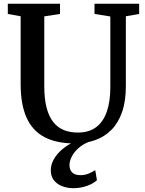

<svg xmlns="http://www.w3.org/2000/svg" viewBox="-20 -763 781 1032"><path d="M382.5 8Q283.5 8 219 -26Q154.5 -60 122.8 -130.8Q91 -201.5 91 -311V-675.5L22 -688V-743H302.5V-688L218 -675V-299.5Q218 -232.5 230.2 -185Q242.5 -137.5 265.8 -107.8Q289 -78 322.5 -64.2Q356 -50.5 398.5 -50.5Q458 -50.5 496.8 -79.5Q535.5 -108.5 554.2 -163.2Q573 -218 573 -294V-674.5L488 -688V-743H728V-688L656.5 -675.5V-300.5Q656.5 -219 636.2 -160.8Q616 -102.5 578.8 -65Q541.5 -27.5 491.5 -9.8Q441.5 8 382.5 8ZM374 248.5Q343 248.5 315.2 238.2Q287.5 228 270.2 206.5Q253 185 253 152.5Q253 121 270 91.8Q287 62.5 315.8 38.5Q344.5 14.5 379 -1L411.5 -5L458.5 -1Q423.5 13 400 34.8Q376.5 56.5 365 80.2Q353.5 104 353.5 124Q353.5 149.5 368 164Q382.5 178.5 412 178.5Q436 178.5 455.2 170.5Q474.5 162.5 492 151.5L501 205.5Q484 222.5 449.2 235.5Q414.5 248.5 374 248.5Z"/></svg>

Font: Merriweather SemiBold
Style: Regular
Weight: 600
Version: Version 2.100